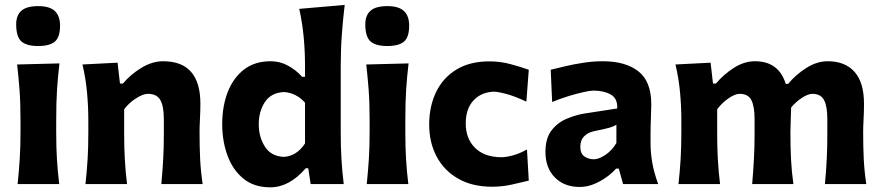

<svg xmlns="http://www.w3.org/2000/svg" viewBox="-20 -768 3679 801"><path d="M53.5 0Q59 -53.5 62.2 -103.8Q65.5 -154 65.5 -216V-266Q65.5 -340.5 61.5 -393Q57.5 -445.5 51.5 -499L228 -503.5Q221.5 -449 218 -395.5Q214.5 -342 214.5 -266V-216Q214.5 -154 217.5 -103.8Q220.5 -53.5 227 0ZM138.5 -576Q91 -576 69.2 -595.2Q47.5 -614.5 47.5 -667Q47.5 -704 69.2 -723.2Q91 -742.5 139.5 -742.5Q187.5 -742.5 209 -721.8Q230.5 -701 230.5 -661.5Q230.5 -613 209 -594.5Q187.5 -576 138.5 -576Z M336.5 0Q342.5 -53.5 345.5 -103.8Q348.5 -154 348.5 -216V-266Q348.5 -323 343.2 -381.2Q338 -439.5 324 -499L470.5 -506.5L480.5 -419.5H493Q523.5 -456.5 569 -484.5Q614.5 -512.5 660.5 -512.5Q816 -512.5 816 -335.5Q816 -302.5 814.2 -272Q812.5 -241.5 812.5 -216Q812.5 -154 815 -103.8Q817.5 -53.5 825.5 0H653Q658 -53.5 660.8 -102.8Q663.5 -152 663.5 -208V-271.5Q663.5 -324.5 649 -350.5Q634.5 -376.5 597 -376.5Q576.5 -376.5 546.8 -357.2Q517 -338 498 -312V-208Q498 -152 500.8 -102.8Q503.5 -53.5 510 0Z M1107.5 13.5Q1039 13.5 994.5 -23.5Q950 -60.5 928.5 -120.5Q907 -180.5 907 -250Q907 -324.5 930 -383.8Q953 -443 997.8 -477.8Q1042.5 -512.5 1109 -512.5Q1148 -512.5 1181.5 -494.2Q1215 -476 1240.5 -447.5H1252.5V-493.5Q1252.5 -554.5 1247 -613Q1241.5 -671.5 1228.5 -731L1418 -747.5Q1411 -688.5 1406.2 -625.5Q1401.5 -562.5 1401.5 -493.5V-216Q1401.5 -154 1404.5 -103.8Q1407.5 -53.5 1414 0H1276L1266 -66H1255.5Q1187 13.5 1107.5 13.5ZM1164 -113.5Q1217.5 -116.5 1252.5 -169.5V-339.5Q1234.5 -360.5 1211 -371.8Q1187.5 -383 1164.5 -384Q1111.5 -381.5 1085.5 -342.8Q1059.5 -304 1059.5 -249Q1059.5 -197 1085 -156.5Q1110.5 -116 1164 -113.5Z M1510 0Q1515.5 -53.5 1518.8 -103.8Q1522 -154 1522 -216V-266Q1522 -340.5 1518 -393Q1514 -445.5 1508 -499L1684.5 -503.5Q1678 -449 1674.5 -395.5Q1671 -342 1671 -266V-216Q1671 -154 1674 -103.8Q1677 -53.5 1683.5 0ZM1595 -576Q1547.5 -576 1525.8 -595.2Q1504 -614.5 1504 -667Q1504 -704 1525.8 -723.2Q1547.5 -742.5 1596 -742.5Q1644 -742.5 1665.5 -721.8Q1687 -701 1687 -661.5Q1687 -613 1665.5 -594.5Q1644 -576 1595 -576Z M2033 11Q1950 11 1891.2 -22.8Q1832.5 -56.5 1801.5 -115Q1770.5 -173.5 1770.5 -248.5Q1770.5 -324 1799.2 -383.8Q1828 -443.5 1884 -477.8Q1940 -512 2022.5 -512Q2067.5 -512 2111.5 -500Q2155.5 -488 2186 -477L2176 -344Q2128 -366.5 2092.5 -376Q2057 -385.5 2039.5 -385.5Q1987.5 -383.5 1955.2 -348.8Q1923 -314 1923 -253Q1923 -190 1961.5 -151.5Q2000 -113 2070.5 -112Q2092 -112 2121.2 -120.2Q2150.5 -128.5 2178.5 -144.5L2186 -14.5Q2157 -7.5 2116.2 1.8Q2075.5 11 2033 11Z M2398.5 12Q2334 12 2294.8 -27.8Q2255.5 -67.5 2255.5 -134.5Q2255.5 -191 2280.8 -223.8Q2306 -256.5 2343.2 -272.2Q2380.5 -288 2416 -294L2555 -315.5Q2557 -357.5 2527.8 -373.8Q2498.5 -390 2455.5 -390Q2443 -390 2414.5 -383.8Q2386 -377.5 2351 -366.8Q2316 -356 2283.5 -342.5L2277.5 -477Q2302 -483 2337.5 -491.5Q2373 -500 2414 -506.2Q2455 -512.5 2495 -512.5Q2589.5 -512.5 2643.2 -470.5Q2697 -428.5 2697 -333.5Q2697 -309 2695.5 -274.2Q2694 -239.5 2694 -211.5V-169.5Q2694 -131.5 2701.2 -89.2Q2708.5 -47 2726 0H2579.5L2561.5 -64.5H2550Q2535.5 -47.5 2511.2 -29.8Q2487 -12 2458 0Q2429 12 2398.5 12ZM2457.5 -103.5Q2478 -103.5 2505.8 -122Q2533.5 -140.5 2551.5 -171.5V-248Q2542 -241 2524.5 -235.8Q2507 -230.5 2459.5 -221Q2432.5 -215.5 2416.8 -199.2Q2401 -183 2401 -156Q2401 -127 2418.2 -115.2Q2435.5 -103.5 2457.5 -103.5Z M2810.5 0Q2816.5 -53.5 2819.5 -103.8Q2822.5 -154 2822.5 -216V-266Q2822.5 -323 2817.2 -381.2Q2812 -439.5 2798 -499L2944.5 -506.5L2954.5 -419.5H2967Q2997.5 -456.5 3041 -484.5Q3084.5 -512.5 3129.5 -512.5Q3229 -512.5 3258 -418H3268Q3299.5 -456.5 3343.8 -484.5Q3388 -512.5 3433 -512.5Q3506 -512.5 3545.2 -468Q3584.5 -423.5 3584.5 -335.5Q3584.5 -302.5 3582.8 -272Q3581 -241.5 3581 -216Q3581 -154 3583.5 -103.8Q3586 -53.5 3594 0H3421.5Q3426.5 -53.5 3429 -102.8Q3431.5 -152 3431.5 -208V-271.5Q3431.5 -324.5 3417.8 -350.5Q3404 -376.5 3369.5 -376.5Q3351 -376.5 3325.5 -359.8Q3300 -343 3280.5 -319.5Q3280 -291.5 3278.8 -265Q3277.5 -238.5 3277.5 -216Q3277.5 -154 3280 -103.8Q3282.5 -53.5 3290 0H3118Q3122.5 -53.5 3125.2 -102.8Q3128 -152 3128 -208V-271.5Q3128 -324.5 3114.5 -350.5Q3101 -376.5 3066 -376.5Q3046 -376.5 3018.5 -357.2Q2991 -338 2972 -312V-208Q2972 -152 2974.8 -102.8Q2977.5 -53.5 2984 0Z"/></svg>

Font: Commissioner Flair
Style: Bold
Weight: 700
Designer: Kostas Bartsokas
Foundry: Kostas Bartsokas
Version: Version 1.000; ttfautohint (v1.8.3)